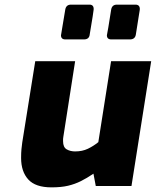

<svg xmlns="http://www.w3.org/2000/svg" viewBox="-20 -802 672 828"><path d="M202 6Q133 6 102 -28Q71 -62 71 -121Q71 -143 72.5 -158.5Q74 -174 76 -188L132 -538H304L253 -211Q252 -206 252 -202.5Q252 -199 252 -193Q252 -167 267.5 -158Q283 -149 304 -149Q335 -149 359 -160.5Q383 -172 404 -189L459 -538H632L547 0H393L383 -53Q355 -34 329 -21Q303 -8 273.5 -1Q244 6 202 6ZM460 -632Q441 -632 441 -650Q441 -651 442 -655.5Q443 -660 447 -683Q451 -706 459 -758Q462 -782 484 -782H564Q583 -782 583 -763Q583 -763 582.5 -758Q582 -753 578 -730Q574 -707 566 -654Q563 -632 540 -632ZM262 -632Q243 -632 243 -650Q243 -651 244 -655.5Q245 -660 248.5 -683Q252 -706 261 -758Q264 -782 286 -782H366Q384 -782 384 -763Q384 -763 383.5 -758Q383 -753 379.5 -730Q376 -707 367 -654Q365 -632 342 -632Z"/></svg>

Font: Exo Thin ExtraBold
Style: Italic
Weight: 800
Italic angle: -9°
Version: Version 2.000